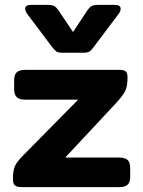

<svg xmlns="http://www.w3.org/2000/svg" viewBox="-20 -766 584 786"><path d="M193 -574 93 -707Q83 -720 83 -730Q83 -746 107 -746H172Q193 -746 201.5 -741.5Q210 -737 219 -724L279 -635L338 -724Q347 -737 355.5 -741.5Q364 -746 385 -746H450Q474 -746 474 -730Q474 -720 464 -707L364 -574Q353 -559 345.5 -554.5Q338 -550 318 -550H239Q219 -550 212 -554.5Q205 -559 193 -574ZM33 -33Q33 -69 41.5 -87Q50 -105 78 -133L300 -358H83Q59 -358 48.5 -368.5Q38 -379 38 -401V-438Q38 -460 48.5 -470Q59 -480 83 -480H469Q488 -480 495 -473.5Q502 -467 502 -449Q502 -413 493 -394.5Q484 -376 458 -347L247 -121H468Q492 -121 502.5 -111Q513 -101 513 -78V-42Q513 -20 502.5 -10Q492 0 468 0H69Q48 0 40.5 -7.5Q33 -15 33 -33Z"/></svg>

Font: Mitr Medium
Style: Regular
Weight: 500
Designer: Thanarat Vachiruckul
Foundry: Cadson Demak
Version: Version 1.003